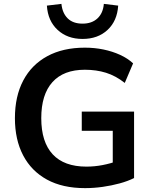

<svg xmlns="http://www.w3.org/2000/svg" viewBox="-20 -961 787 991"><path d="M419 10Q303 10 222.5 -34Q142 -78 99.5 -159Q57 -240 57 -351Q57 -464 100 -545.5Q143 -627 224 -671Q305 -715 418 -715Q468 -715 514 -705.5Q560 -696 599.5 -678Q639 -660 667 -634L624 -533Q577 -570 527 -585.5Q477 -601 418 -601Q308 -601 250.5 -537Q193 -473 193 -351Q193 -228 252 -164.5Q311 -101 426 -101Q468 -101 509.5 -109Q551 -117 589 -131L562 -73V-286H402V-385H672V-42Q640 -26 598 -14.5Q556 -3 510 3.5Q464 10 419 10ZM406 -760Q328 -760 277.5 -806.5Q227 -853 222 -932L297 -941Q302 -893 329.5 -866Q357 -839 406 -839Q454 -839 483 -866Q512 -893 516 -941L590 -932Q585 -853 535 -806.5Q485 -760 406 -760Z"/></svg>

Font: Nunito Sans 11pt
Style: Bold
Weight: 700
Version: Version 3.101;gftools[0.9.27]